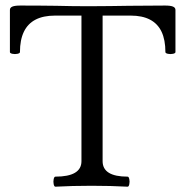

<svg xmlns="http://www.w3.org/2000/svg" viewBox="-20 -686 685 709"><path d="M184.6 -33.7Q280.8 -33.7 280.8 -90.8V-628.4H183.1Q140.1 -628.4 111.3 -613.5Q82.5 -598.6 68.1 -568.6Q53.7 -538.6 53.7 -493.7Q53.7 -489.3 44.4 -487.3Q35.2 -485.4 25.9 -487.3Q16.6 -489.3 16.6 -493.7V-649.4Q16.6 -657.7 25.6 -661.6Q34.7 -665.5 54.7 -665.5Q87.9 -665.5 121.1 -665.3Q154.3 -665 187.5 -664.6Q220.7 -663.6 253.7 -663.3Q286.6 -663.1 319.8 -663.1Q353.5 -663.1 387.2 -663.6Q420.9 -664.1 455.1 -664.6Q544.9 -665.5 589.8 -665.5Q609.9 -665.5 618.9 -661.6Q627.9 -657.7 627.9 -649.4V-493.7Q627.9 -489.3 618.7 -487.3Q609.4 -485.4 600.1 -487.3Q590.8 -489.3 590.8 -493.7Q590.8 -538.6 576.7 -568.6Q562.5 -598.6 533.9 -613.5Q505.4 -628.4 462.9 -628.4H358.9V-90.8Q358.9 -33.7 451.2 -33.7Q455.6 -33.7 457.5 -24.4Q459.5 -15.1 457.5 -5.9Q455.6 3.4 451.2 3.4Q389.2 0 317.9 0Q246.6 0 184.6 3.4Q180.2 3.4 178.2 -5.9Q176.3 -15.1 178.2 -24.4Q180.2 -33.7 184.6 -33.7Z"/></svg>

Font: Junicode Two Beta VF
Style: Regular
Weight: 400
Designer: Peter S. Baker
Foundry: Briery Creek Software
Version: Version 1.031 beta; ttfautohint (v1.8.1.43-b0c9)